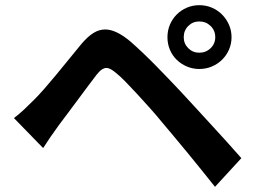

<svg xmlns="http://www.w3.org/2000/svg" viewBox="-20 -729 996 743"><path d="M691 -585Q691 -560 708.5 -542.5Q726 -525 751 -525Q777 -525 795 -542.5Q813 -560 813 -585Q813 -611 795 -628.5Q777 -646 751 -646Q726 -646 708.5 -628.5Q691 -611 691 -585ZM628 -585Q628 -611 637.5 -633.5Q647 -656 664 -673Q681 -690 703.5 -699.5Q726 -709 751 -709Q777 -709 799.5 -699.5Q822 -690 839 -673Q856 -656 866 -633.5Q876 -611 876 -585Q876 -559 866 -536.5Q856 -514 839 -497.5Q822 -481 799.5 -471.5Q777 -462 751 -462Q726 -462 703.5 -471.5Q681 -481 664 -497.5Q647 -514 637.5 -536.5Q628 -559 628 -585ZM34 -272Q56 -289 73.5 -305.5Q91 -322 113 -344Q130 -361 151.5 -385.5Q173 -410 197 -439Q221 -468 246.5 -499.5Q272 -531 296 -560Q319 -587 341 -601Q363 -615 387 -615Q429 -615 484 -569Q532 -527 583 -475Q634 -423 679 -375Q703 -349 733 -316.5Q763 -284 794.5 -249.5Q826 -215 857 -181Q888 -147 914 -117L812 -6Q789 -35 762 -68.5Q735 -102 707.5 -135.5Q680 -169 654 -200Q628 -231 607 -256Q585 -283 559.5 -311.5Q534 -340 510 -366Q486 -392 465.5 -413Q445 -434 431 -445Q407 -466 392 -466Q374 -466 354 -440Q340 -422 321 -396.5Q302 -371 282 -344Q262 -317 242.5 -291Q223 -265 208 -245Q191 -222 175 -198.5Q159 -175 147 -156Z"/></svg>

Font: Kinto Sans
Style: Bold
Weight: 700
Designer: Authors: Ryoko NISHIZUKA  (kana & ideographs); Paul D. Hunt (Latin, Greek & Cyrillic); Wenlong ZHANG  (bopomofo); Sandol
Foundry: Adobe Systems Incorporated, ookami Inc.
Version: Version 0.001